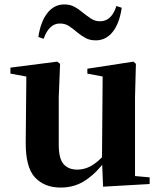

<svg xmlns="http://www.w3.org/2000/svg" viewBox="-20 -829 725 866"><path d="M254 17Q180 17 137.5 -29Q95 -75 96 -188L99 -501L130 -478L27 -497V-524L238 -551L251 -541L245 -391V-176Q245 -113 267 -88.5Q289 -64 328 -64Q370 -64 406.5 -90.5Q443 -117 471 -157L507 -103H454Q417 -51 367.5 -17Q318 17 254 17ZM445 13 440 -108V-111L443 -484L374 -497V-519L582 -551L593 -541L589 -391V-35L655 -29V1ZM153 -662Q163 -731 193.5 -770Q224 -809 270 -809Q296 -809 315.5 -798.5Q335 -788 351 -774Q370 -759 389 -746Q408 -733 431 -733Q458 -733 476.5 -751Q495 -769 505 -802L529 -794Q519 -724 488.5 -685.5Q458 -647 412 -647Q385 -647 366 -657.5Q347 -668 331 -681Q312 -697 293.5 -710Q275 -723 250 -723Q225 -723 206.5 -705Q188 -687 177 -654Z"/></svg>

Font: Noto Serif TC ExtraBold
Style: Regular
Weight: 800
Designer: Ryoko NISHIZUKA 西塚涼子 (kana & ideographs); Frank Grießhammer (Latin, Greek & Cyrillic); Wenlong ZHANG 张文龙 (bopomofo); San
Foundry: Adobe
Version: Version 2.002-H1;hotconv 1.1.0;makeotfexe 2.6.0